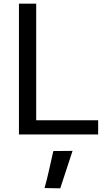

<svg xmlns="http://www.w3.org/2000/svg" viewBox="-20 -731 580 1044"><path d="M83 0V-710.9H176.8V-77.1H513.7V0ZM222.2 291.5Q236.3 240.7 245.4 199.5Q254.4 158.2 270 90.3L374.5 89.4L307.6 293Z"/></svg>

Font: RobotoFlex
Style: Regular
Weight: 400
Designer: Berlow after Robertson
Foundry: Google
Version: Version 2.136